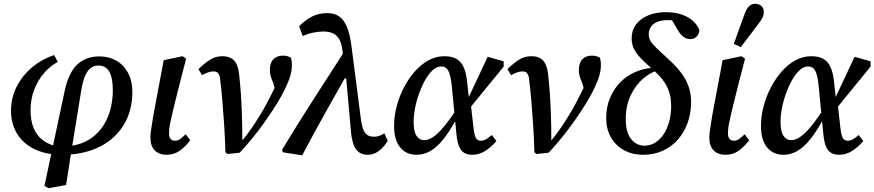

<svg xmlns="http://www.w3.org/2000/svg" viewBox="-20 -802 4604 1011"><path d="M236 189 214 177 321 -325Q342 -421 387.5 -463Q433 -505 504 -505Q553 -505 592 -483Q631 -461 654 -418.5Q677 -376 677 -315Q677 -247 653.5 -188.5Q630 -130 584 -85Q538 -40 471 -14.5Q404 11 317 13L327 -43L349 -33Q422 -43 472 -83Q522 -123 548 -186.5Q574 -250 574 -328Q574 -392 555.5 -424.5Q537 -457 497 -457Q476 -457 458.5 -444.5Q441 -432 428.5 -403.5Q416 -375 408 -327L356 -7L328 172ZM290 13Q209 9 153 -21Q97 -51 67.5 -102Q38 -153 38 -219Q38 -288 68.5 -347Q99 -406 150 -448.5Q201 -491 265 -512L284 -476Q242 -453 210 -415Q178 -377 159.5 -328Q141 -279 141 -222Q141 -166 157 -128Q173 -90 201.5 -67Q230 -44 268 -34L295 -41Z M857 13Q818 13 795 -10Q772 -33 772 -78Q772 -89 774 -105.5Q776 -122 779.5 -144Q783 -166 787.5 -194Q792 -222 799 -256L842 -485L941 -506L960 -493L926 -361Q913 -310 903.5 -271.5Q894 -233 887.5 -205Q881 -177 877 -157.5Q873 -138 871.5 -124Q870 -110 870 -100Q870 -81 878 -71Q886 -61 902 -61Q917 -61 929.5 -70.5Q942 -80 958 -95L982 -63Q954 -27 924.5 -7Q895 13 857 13Z M1167 0Q1165 -73 1160.5 -141.5Q1156 -210 1151 -269.5Q1146 -329 1140 -376Q1139 -395 1134.5 -406Q1130 -417 1123 -421.5Q1116 -426 1104 -426Q1091 -426 1076.5 -421Q1062 -416 1044 -406L1025 -438Q1059 -471 1087.5 -488.5Q1116 -506 1151 -506Q1177 -506 1195.5 -496.5Q1214 -487 1224.5 -466Q1235 -445 1239 -412Q1244 -369 1248 -313Q1252 -257 1254 -193.5Q1256 -130 1256 -64L1258 -65Q1283 -95 1304.5 -126.5Q1326 -158 1345.5 -189.5Q1365 -221 1382.5 -253.5Q1400 -286 1416 -319Q1425 -336 1431 -352.5Q1437 -369 1442 -384L1432 -316L1419 -365Q1412 -380 1406.5 -397Q1401 -414 1401 -433Q1401 -471 1419.5 -490Q1438 -509 1469 -509Q1485 -509 1495.5 -505.5Q1506 -502 1512 -498Q1514 -492 1515.5 -483Q1517 -474 1517 -461Q1518 -428 1504 -388.5Q1490 -349 1463 -299Q1445 -266 1420.5 -228.5Q1396 -191 1367.5 -151Q1339 -111 1307 -72Q1275 -33 1242 2L1178 9Z M1470 0 1465 -13Q1547 -149 1631 -279Q1715 -409 1799 -540L1814 -389H1795Q1756 -320 1719 -254.5Q1682 -189 1645.5 -122.5Q1609 -56 1571 16ZM1916 13Q1890 13 1871.5 0.5Q1853 -12 1843 -37.5Q1833 -63 1829 -100L1798 -444L1792 -456L1784 -530Q1780 -573 1766 -596Q1752 -619 1731 -627.5Q1710 -636 1683 -636Q1656 -636 1628 -630Q1600 -624 1574 -612L1555 -664Q1588 -697 1623 -715Q1658 -733 1704 -733Q1741 -733 1766 -715.5Q1791 -698 1807 -659.5Q1823 -621 1831 -557L1881 -170Q1886 -135 1894.5 -116Q1903 -97 1917 -89.5Q1931 -82 1950 -82Q1964 -82 1978 -87Q1992 -92 2004 -100L2022 -60Q2008 -38 1991.5 -21.5Q1975 -5 1956.5 4Q1938 13 1916 13Z M2174 13Q2119 13 2087 -26Q2055 -65 2055 -139Q2055 -189 2068.5 -241Q2082 -293 2106.5 -340.5Q2131 -388 2164 -425.5Q2197 -463 2236.5 -484.5Q2276 -506 2320 -506Q2359 -506 2383.5 -492Q2408 -478 2421.5 -448Q2435 -418 2440 -370L2449 -284L2457 -272L2473 -131Q2477 -93 2485 -77Q2493 -61 2512 -61Q2527 -61 2540.5 -69.5Q2554 -78 2570 -91L2594 -59Q2564 -25 2533 -6Q2502 13 2466 13Q2442 13 2424.5 3Q2407 -7 2397 -31.5Q2387 -56 2383 -99L2359 -348Q2353 -406 2341 -429Q2329 -452 2303 -452Q2280 -452 2258.5 -432.5Q2237 -413 2219 -381Q2201 -349 2187 -310.5Q2173 -272 2165.5 -232.5Q2158 -193 2158 -160Q2158 -109 2173.5 -86.5Q2189 -64 2213 -64Q2237 -64 2263 -82Q2289 -100 2321.5 -140Q2354 -180 2395 -244L2406 -177H2384Q2348 -110 2314 -68Q2280 -26 2245.5 -6.5Q2211 13 2174 13ZM2445 -222 2438 -269 2548 -503 2632 -479V-451Z M2794 0Q2792 -73 2787.5 -141.5Q2783 -210 2778 -269.5Q2773 -329 2767 -376Q2766 -395 2761.5 -406Q2757 -417 2750 -421.5Q2743 -426 2731 -426Q2718 -426 2703.5 -421Q2689 -416 2671 -406L2652 -438Q2686 -471 2714.5 -488.5Q2743 -506 2778 -506Q2804 -506 2822.5 -496.5Q2841 -487 2851.5 -466Q2862 -445 2866 -412Q2871 -369 2875 -313Q2879 -257 2881 -193.5Q2883 -130 2883 -64L2885 -65Q2910 -95 2931.5 -126.5Q2953 -158 2972.5 -189.5Q2992 -221 3009.5 -253.5Q3027 -286 3043 -319Q3052 -336 3058 -352.5Q3064 -369 3069 -384L3059 -316L3046 -365Q3039 -380 3033.5 -397Q3028 -414 3028 -433Q3028 -471 3046.5 -490Q3065 -509 3096 -509Q3112 -509 3122.5 -505.5Q3133 -502 3139 -498Q3141 -492 3142.5 -483Q3144 -474 3144 -461Q3145 -428 3131 -388.5Q3117 -349 3090 -299Q3072 -266 3047.5 -228.5Q3023 -191 2994.5 -151Q2966 -111 2934 -72Q2902 -33 2869 2L2805 9Z M3368 13Q3309 13 3265 -11.5Q3221 -36 3196.5 -79.5Q3172 -123 3172 -179Q3172 -238 3192 -286Q3212 -334 3246 -368.5Q3280 -403 3324.5 -422.5Q3369 -442 3418 -445L3426 -459L3459 -435Q3412 -426 3370 -391Q3328 -356 3301.5 -301Q3275 -246 3275 -175Q3275 -105 3303 -70Q3331 -35 3374 -35Q3405 -35 3431 -51.5Q3457 -68 3475.5 -96.5Q3494 -125 3504 -163Q3514 -201 3514 -243Q3514 -283 3504.5 -314.5Q3495 -346 3475.5 -373.5Q3456 -401 3425 -429Q3387 -463 3360.5 -489Q3334 -515 3320 -541Q3306 -567 3306 -601Q3306 -642 3328.5 -672.5Q3351 -703 3392 -720.5Q3433 -738 3486 -738Q3532 -738 3569 -725.5Q3606 -713 3630 -691Q3654 -669 3663 -642Q3660 -620 3647 -608Q3634 -596 3615 -596Q3595 -596 3579.5 -607.5Q3564 -619 3550 -642L3507 -715L3573 -710L3586 -674Q3574 -682 3560.5 -687Q3547 -692 3532 -694Q3517 -696 3498 -696Q3463 -696 3440.5 -686.5Q3418 -677 3407 -660Q3396 -643 3396 -621Q3396 -603 3405 -587Q3414 -571 3436 -550Q3458 -529 3497 -493Q3537 -457 3564 -422Q3591 -387 3605 -349Q3619 -311 3619 -265Q3619 -205 3600.5 -154.5Q3582 -104 3549 -66.5Q3516 -29 3469.5 -8Q3423 13 3368 13Z M3800 13Q3761 13 3738 -10Q3715 -33 3715 -78Q3715 -89 3717 -105.5Q3719 -122 3722.5 -144Q3726 -166 3730.5 -194Q3735 -222 3742 -256L3785 -485L3884 -506L3903 -493L3869 -361Q3856 -310 3846.5 -271.5Q3837 -233 3830.5 -205Q3824 -177 3820 -157.5Q3816 -138 3814.5 -124Q3813 -110 3813 -100Q3813 -81 3821 -71Q3829 -61 3845 -61Q3860 -61 3872.5 -70.5Q3885 -80 3901 -95L3925 -63Q3897 -27 3867.5 -7Q3838 13 3800 13ZM3844 -571Q3858 -611 3872.5 -650Q3887 -689 3901 -729Q3907 -747 3915.5 -759Q3924 -771 3934 -776.5Q3944 -782 3956 -782Q3977 -782 3989.5 -770Q4002 -758 4002 -739Q4002 -723 3994.5 -708Q3987 -693 3971 -673Q3949 -643 3926 -613.5Q3903 -584 3881 -554Z M4106 13Q4051 13 4019 -26Q3987 -65 3987 -139Q3987 -189 4000.5 -241Q4014 -293 4038.5 -340.5Q4063 -388 4096 -425.5Q4129 -463 4168.5 -484.5Q4208 -506 4252 -506Q4291 -506 4315.5 -492Q4340 -478 4353.5 -448Q4367 -418 4372 -370L4381 -284L4389 -272L4405 -131Q4409 -93 4417 -77Q4425 -61 4444 -61Q4459 -61 4472.5 -69.5Q4486 -78 4502 -91L4526 -59Q4496 -25 4465 -6Q4434 13 4398 13Q4374 13 4356.5 3Q4339 -7 4329 -31.5Q4319 -56 4315 -99L4291 -348Q4285 -406 4273 -429Q4261 -452 4235 -452Q4212 -452 4190.5 -432.5Q4169 -413 4151 -381Q4133 -349 4119 -310.5Q4105 -272 4097.5 -232.5Q4090 -193 4090 -160Q4090 -109 4105.5 -86.5Q4121 -64 4145 -64Q4169 -64 4195 -82Q4221 -100 4253.5 -140Q4286 -180 4327 -244L4338 -177H4316Q4280 -110 4246 -68Q4212 -26 4177.5 -6.5Q4143 13 4106 13ZM4377 -222 4370 -269 4480 -503 4564 -479V-451Z"/></svg>

Font: Source Serif 4 Medium
Style: Italic
Weight: 500
Italic angle: -12°
Designer: Frank Grießhammer
Foundry: Adobe Systems Incorporated
Version: Version 4.004;hotconv 1.0.116;makeotfexe 2.5.65601